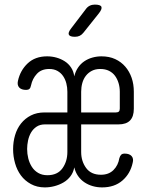

<svg xmlns="http://www.w3.org/2000/svg" viewBox="-20 -805 640 835"><path d="M273 -316V-406Q273 -425 268.5 -442.5Q264 -460 254.5 -474Q245 -488 230 -496.5Q215 -505 194 -505Q160 -505 140.5 -484Q121 -463 115 -434Q113 -423 108 -418.5Q103 -414 94 -414Q73 -414 63.5 -424.5Q54 -435 58 -453Q68 -499 100.5 -529.5Q133 -560 185 -560Q206 -560 225.5 -554.5Q245 -549 261.5 -538.5Q278 -528 289 -511.5Q300 -495 303 -473Q308 -494 319 -510.5Q330 -527 346 -538Q362 -549 381.5 -554.5Q401 -560 421 -560Q455 -560 481 -548Q507 -536 525 -515Q543 -494 552.5 -466.5Q562 -439 562 -406V-332Q562 -298 545.5 -281Q529 -264 495 -264H333V-144Q333 -104 354.5 -74.5Q376 -45 419 -45Q453 -45 473.5 -65.5Q494 -86 499 -117Q502 -127 507 -132Q512 -137 522 -137Q543 -137 552.5 -126Q562 -115 557 -97Q547 -50 512.5 -20Q478 10 424 10Q403 10 383.5 4.5Q364 -1 347.5 -12Q331 -23 319.5 -39.5Q308 -56 303 -77Q299 -55 286.5 -38.5Q274 -22 256 -11.5Q238 -1 217 4.5Q196 10 175 10Q141 10 114.5 -4.5Q88 -19 71 -42Q54 -65 45.5 -95Q37 -125 37 -156Q37 -188 45.5 -217Q54 -246 71.5 -268Q89 -290 114.5 -303Q140 -316 174 -316ZM273 -264H175Q154 -264 139 -254Q124 -244 115 -228.5Q106 -213 102 -194Q98 -175 98 -157Q98 -136 103 -116Q108 -96 118.5 -79.5Q129 -63 146 -53Q163 -43 186 -43Q230 -43 251.5 -73Q273 -103 273 -144ZM333 -316H484Q493 -316 497 -320Q501 -324 501 -333V-406Q501 -426 495.5 -444Q490 -462 480 -475.5Q470 -489 454 -497Q438 -505 416 -505Q395 -505 379.5 -497Q364 -489 353.5 -475.5Q343 -462 338 -444Q333 -426 333 -406ZM306 -645Q284 -645 279.5 -654Q275 -663 289 -681L353 -765Q360 -775 370 -780Q380 -785 392 -785Q417 -785 421 -775.5Q425 -766 410 -747L343 -663Q336 -654 327 -649.5Q318 -645 306 -645Z"/></svg>

Font: Maple Mono NL ExtraLight
Style: Regular
Weight: 275
Monospace: yes
Designer: subframe7536
Version: Version 7.000